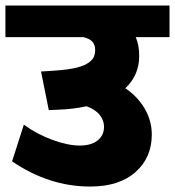

<svg xmlns="http://www.w3.org/2000/svg" viewBox="-35 -674 639 701"><path d="M294.2 7.1Q144.1 7.1 9.1 -84.9L52.1 -218.9Q99.6 -184 156.5 -163.3Q213.3 -142.6 255.8 -142.6Q298.3 -142.6 321.5 -161.3Q344.8 -180 344.8 -211.3Q344.8 -234.6 328.9 -254.6Q312.9 -274.5 281.1 -286.1Q233.1 -275.5 177.5 -273.5L143.1 -272L114.8 -413Q196.7 -417.1 230.8 -423.9Q264.9 -430.7 282.1 -441.1Q299.3 -451.5 305.9 -463.1Q312.4 -474.7 312.4 -491.9Q312.4 -509.1 303.1 -520.7Q293.7 -532.4 270 -538.4H-15.2V-653.7H583.9V-538.4H460.6Q473.2 -509.6 473.2 -469.2Q473.2 -399.4 422.6 -351.9Q468.1 -321 493.7 -276.8Q519.2 -232.6 519.2 -182.5Q519.2 -98.6 459.8 -45.8Q400.4 7.1 294.2 7.1Z"/></svg>

Font: Khula ExtraBold
Style: Regular
Weight: 800
Designer: Erin McLaughlin, Steve Matteson
Version: Version 1.002;PS 1.0;hotconv 1.0.72;makeotf.lib2.5.5900; ttf